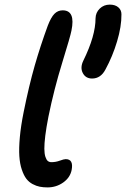

<svg xmlns="http://www.w3.org/2000/svg" viewBox="-20 -815 549 836"><path d="M380.9 -473.1Q353 -473.1 340.6 -496.8Q328.1 -520.5 342.8 -550.8Q396 -659.2 396 -734.9Q396.5 -760.3 414.3 -777.6Q432.1 -794.9 458 -794.9Q481.4 -794.9 495.1 -783.2Q508.8 -771.5 508.8 -752.9Q509.3 -699.7 489.7 -634.5Q470.2 -569.3 439 -512.2Q418.5 -473.1 380.9 -473.1ZM187 1Q168.5 1 153.3 -2Q138.2 -4.9 122.1 -13.4Q106 -22 94.7 -36.6Q83.5 -51.3 75 -76.4Q66.4 -101.6 64.2 -135.3Q62 -168.9 66.4 -217.8Q70.8 -266.6 83 -327.1Q106.4 -442.9 131.1 -529.1Q155.8 -615.2 188 -703.1Q202.1 -739.7 217 -754.9Q231.9 -770 252.9 -770Q309.6 -770 291 -681.2Q286.6 -657.7 251 -542.2Q215.3 -426.8 190.9 -307.1Q181.6 -259.8 177.2 -224.4Q172.9 -189 173.1 -167.2Q173.3 -145.5 177.7 -132.1Q182.1 -118.7 188.5 -113.8Q194.8 -108.9 204.1 -108.9Q222.7 -108.9 240.5 -115.5Q258.3 -122.1 266.1 -122.1Q300.8 -122.1 292 -75.2Q285.6 -42 255.4 -20.5Q225.1 1 187 1Z"/></svg>

Font: Shantell Sans Bouncy
Style: Italic
Weight: 500
Italic angle: -11.31°
Designer: Stephen Nixon, Anya Danilova, Shantell Martin
Foundry: Arrow Type
Version: Version 1.006;[9816181b4]